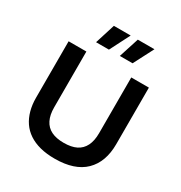

<svg xmlns="http://www.w3.org/2000/svg" viewBox="-203 -1029 1123 1189"><g transform="rotate(30 358.0 -435.0)"><path d="M359 13Q300 13 254 1Q208 -11 173.5 -34Q139 -57 116.5 -90Q94 -123 82.5 -165Q71 -207 71 -256V-660H198V-261Q198 -207 216 -171Q234 -135 269.5 -117.5Q305 -100 358 -100Q413 -100 448 -117.5Q483 -135 501 -171Q519 -207 519 -261V-660H645V-256Q645 -128 573 -57.5Q501 13 359 13ZM313 -740H221L266 -883H386ZM482 -740H391L437 -883H556Z"/></g></svg>

Font: Bricolage Grotesque 20pt SemiBold
Style: Regular
Weight: 600
Version: Version 1.001;gftools[0.9.33.dev8+g029e19f]